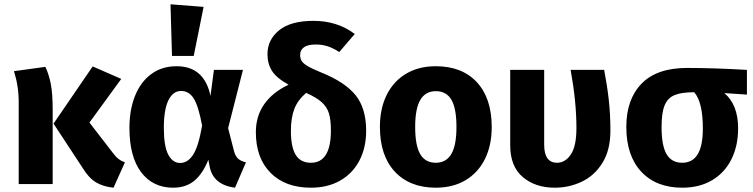

<svg xmlns="http://www.w3.org/2000/svg" viewBox="-20 -856 3504 893"><path d="M396 -286 508 -141Q520 -125 532 -116Q544 -107 561 -101L508 17Q459 12 425.5 -8.5Q392 -29 363 -77L229 -281L411 -547L544 -489ZM225 -345V0H67V-382Q67 -455 45 -525L191 -545Q207 -512 216 -467Q225 -422 225 -345Z M959 -410 975 -531H1110L1041 -260L1068 -155Q1074 -130 1087.5 -118Q1101 -106 1124 -101L1073 17Q974 4 956 -77L949 -113Q923 -48 884 -15.5Q845 17 785 17Q691 17 636.5 -55Q582 -127 582 -261Q582 -345 608 -410Q634 -475 683.5 -511.5Q733 -548 801 -548Q930 -548 959 -410ZM742 -261Q742 -176 762.5 -137Q783 -98 818 -98Q853 -98 878 -136Q903 -174 920 -272Q903 -363 881 -398Q859 -433 822 -433Q785 -433 763.5 -390Q742 -347 742 -261ZM927 -824 881 -596H780L773 -836Z M1683 -248Q1683 -169 1651.5 -109Q1620 -49 1562 -16Q1504 17 1426 17Q1307 17 1238.5 -52Q1170 -121 1170 -241Q1170 -316 1209 -371.5Q1248 -427 1322 -462Q1265 -494 1244.5 -527Q1224 -560 1224 -604Q1224 -671 1278 -715Q1332 -759 1438 -759Q1549 -759 1630 -698L1558 -614Q1530 -632 1504.5 -640.5Q1479 -649 1449 -649Q1411 -649 1393.5 -636Q1376 -623 1376 -601Q1376 -584 1383 -572.5Q1390 -561 1411 -548.5Q1432 -536 1476 -518Q1585 -474 1634 -413Q1683 -352 1683 -248ZM1519 -249Q1519 -299 1510 -328.5Q1501 -358 1477 -380Q1453 -402 1404 -424Q1365 -391 1349 -349.5Q1333 -308 1333 -247Q1333 -172 1355.5 -135.5Q1378 -99 1426 -99Q1519 -99 1519 -249Z M2267 -265Q2267 -180 2235.5 -116.5Q2204 -53 2145.5 -18Q2087 17 2007 17Q1886 17 1816.5 -57.5Q1747 -132 1747 -266Q1747 -351 1778.5 -414.5Q1810 -478 1868.5 -513Q1927 -548 2007 -548Q2129 -548 2198 -473.5Q2267 -399 2267 -265ZM1911 -266Q1911 -179 1934.5 -139Q1958 -99 2007 -99Q2055 -99 2079 -139.5Q2103 -180 2103 -265Q2103 -352 2079.5 -392Q2056 -432 2007 -432Q1959 -432 1935 -391.5Q1911 -351 1911 -266Z M2819 -248Q2819 -158 2782 -98.5Q2745 -39 2686 -11Q2627 17 2560 17Q2470 17 2411.5 -32.5Q2353 -82 2353 -180V-531H2511V-183Q2511 -99 2571 -99Q2609 -99 2635 -137.5Q2661 -176 2661 -261Q2661 -383 2634 -531H2790Q2804 -458 2811.5 -391Q2819 -324 2819 -248Z M3454 -416 3349 -423Q3413 -369 3413 -259Q3413 -177 3381.5 -114.5Q3350 -52 3291.5 -17.5Q3233 17 3153 17Q3032 17 2962.5 -57.5Q2893 -132 2893 -266Q2893 -394 2964 -467Q3035 -540 3176 -540Q3299 -540 3454 -531ZM3249 -259Q3249 -380 3209 -427H3208Q3149 -427 3117 -413.5Q3085 -400 3071 -365.5Q3057 -331 3057 -265Q3057 -178 3080.5 -138.5Q3104 -99 3153 -99Q3201 -99 3225 -138.5Q3249 -178 3249 -259Z"/></svg>

Font: FiraGOUPP
Style: Bold
Weight: 700
Designer: bBox Type
Foundry: bBox Type GmbH
Version: Version 1.001